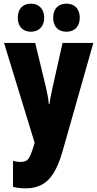

<svg xmlns="http://www.w3.org/2000/svg" viewBox="-20 -787 531 1047"><path d="M2 -553H172L230 -313Q236 -288 240.5 -262.5Q245 -237 246 -220H250Q252 -237 256 -258.5Q260 -280 267 -311L321 -553H489L322 35Q290 148 243 194Q196 240 121 240Q102 240 84.5 238Q67 236 51 232V90Q71 96 91 96Q111 96 123 89.5Q135 83 144.5 62.5Q154 42 166 2L169 -8ZM77 -690Q77 -727 96.5 -747Q116 -767 148 -767Q182 -767 201.5 -746Q221 -725 221 -690Q221 -656 201.5 -635Q182 -614 148 -614Q116 -614 96.5 -634Q77 -654 77 -690ZM270 -690Q270 -727 289.5 -747Q309 -767 342 -767Q377 -767 396 -746Q415 -725 415 -690Q415 -656 396 -635Q377 -614 342 -614Q308 -614 289 -634.5Q270 -655 270 -690Z"/></svg>

Font: Noto Sans Sinhala ExtraCondensed Black
Style: Regular
Weight: 900
Width: 2
Designer: Jelle Bosma - Monotype Design Team
Foundry: Monotype Imaging Inc.
Version: Version 2.006; ttfautohint (v1.8.4.7-5d5b)